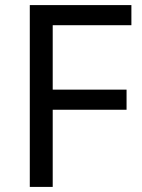

<svg xmlns="http://www.w3.org/2000/svg" viewBox="-20 -734 559 754"><path d="M187 0H97V-714H496V-635H187V-382H477V-303H187Z"/></svg>

Font: lbangla85
Style: Book
Weight: 400
Designer: Jelle Bosma - Monotype Design Team
Foundry: Monotype Imaging Inc.
Version: Version 2.003